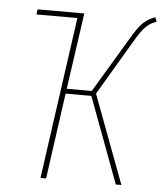

<svg xmlns="http://www.w3.org/2000/svg" viewBox="-51 -736 659 780"><g transform="rotate(5 279.0 -345.5)"><path d="M558.1 -673.8Q543.9 -668 536.6 -664.1Q529.3 -660.2 517.8 -650.1Q506.3 -640.1 494.4 -622.8Q482.4 -605.5 465.8 -577.1L337.9 -360.8L473.1 0H450.2L319.8 -350.1H214.8L166 0H143.1L235.8 -660.2H68.8L71.8 -681.2H262.2L217.8 -370.1H319.8L451.2 -589.8Q468.3 -618.7 480.7 -636.5Q493.2 -654.3 505.6 -664.8Q518.1 -675.3 526.4 -679.9Q534.7 -684.6 550.8 -690.9Z"/></g></svg>

Font: Fira Sans Compressed Thin
Style: Italic
Weight: 100
Width: 3
Italic angle: -8°
Designer: Carrois Corporate & Edenspiekermann AG
Foundry: Carrois Corporate GbR & Edenspiekermann AG
Version: Version 4.203;PS 004.203;hotconv 1.0.88;makeotf.lib2.5.64775